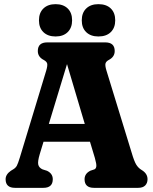

<svg xmlns="http://www.w3.org/2000/svg" viewBox="-20 -904 737 924"><path d="M234 -41.5Q234 0 188.5 0H52.5Q7 0 7 -41.5Q7 -64.5 32 -82L45 -90Q55.5 -96.5 61 -106.5Q66.5 -116.5 75.5 -146L202.5 -564.5Q209.5 -588.5 207 -598.2Q204.5 -608 190.5 -615.5Q162 -630 162 -658.5Q162 -700 207.5 -700H486.5Q532 -700 532 -658.5Q532 -630 503.5 -615.5Q490.5 -608.5 487.8 -598.8Q485 -589 492 -565.5L613.5 -169.5Q625.5 -128.5 635.5 -112Q645.5 -95.5 661.5 -86Q690 -69 690 -41.5Q690 -23 678.8 -11.5Q667.5 0 644.5 0H432.5Q387 0 387 -41.5Q387 -68.5 415 -82.5L434.5 -89Q442 -92.5 443.5 -103.2Q445 -114 436.5 -144L413 -222H189.5L171.5 -163Q160.5 -126.5 164.2 -111.5Q168 -96.5 184.5 -89L206.5 -82Q234 -68.5 234 -41.5ZM215 -307.5H388L302.5 -595.5ZM247.5 -728.5Q210.5 -728.5 189 -749.2Q167.5 -770 167.5 -806Q167.5 -842.5 189 -863.2Q210.5 -884 247.5 -884Q284.5 -884 305.8 -863.2Q327 -842.5 327 -806Q327 -770.5 305.8 -749.5Q284.5 -728.5 247.5 -728.5ZM453.5 -728.5Q416.5 -728.5 395 -749.2Q373.5 -770 373.5 -806Q373.5 -842.5 395 -863.2Q416.5 -884 453.5 -884Q492 -884 513.2 -863.2Q534.5 -842.5 534.5 -806Q534.5 -770.5 513.2 -749.5Q492 -728.5 453.5 -728.5Z"/></svg>

Font: Fraunces 144pt S100
Style: Bold
Weight: 700
Version: Version 1.000; ttfautohint (v1.8.3)